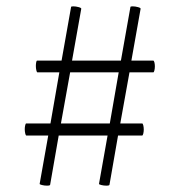

<svg xmlns="http://www.w3.org/2000/svg" viewBox="-20 -504 566 605"><path d="M468 -295Q468 -288 466.5 -282Q465 -276 463 -276H388L359 -115H428Q430 -115 431.5 -109Q433 -103 433 -96Q433 -89 431.5 -83Q430 -77 428 -77H352L325 78Q325 81 315 81Q307 81 299 79Q291 77 292 75L319 -77H165L138 78Q138 81 128 81Q120 81 112 79Q104 77 105 75L132 -77H63Q61 -77 59.5 -83.5Q58 -90 58 -97Q58 -104 59.5 -109.5Q61 -115 62 -115H139L167 -276H98Q96 -276 94.5 -282.5Q93 -289 93 -296Q93 -302 94 -307.5Q95 -313 97 -313H174L204 -482Q204 -484 211 -484Q219 -484 228 -481.5Q237 -479 236 -476L207 -313H361L391 -482Q391 -484 398 -484Q406 -484 415 -481.5Q424 -479 423 -476L394 -313H463Q465 -313 466.5 -307.5Q468 -302 468 -295ZM354 -276H201L172 -115H326Z"/></svg>

Font: Cormorant Infant Light
Style: Regular
Weight: 300
Designer: Christian Thalmann (Catharsis Fonts)
Version: Version 3.000